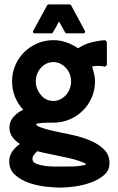

<svg xmlns="http://www.w3.org/2000/svg" viewBox="-20 -688 538 875"><path d="M223 -505Q254 -505 282.5 -495Q311 -485 336 -468Q363 -486 395 -494.5Q427 -503 459 -505L467 -497V-391L458 -384Q430 -391 400 -385Q405 -368 409 -351Q413 -334 413 -317Q413 -278 398 -243.5Q383 -209 357 -183.5Q331 -158 296.5 -143.5Q262 -129 223 -129H201Q198 -129 189 -128.5Q180 -128 170 -127.5Q160 -127 152.5 -125.5Q145 -124 145 -122Q145 -116 159.5 -110Q174 -104 192 -99Q210 -94 226.5 -90.5Q243 -87 248 -86Q276 -80 315.5 -71.5Q355 -63 391.5 -47.5Q428 -32 453.5 -7.5Q479 17 479 55Q479 89 453.5 110.5Q428 132 392.5 144.5Q357 157 319 162Q281 167 256 167Q228 167 188 162.5Q148 158 111 145Q74 132 48 108.5Q22 85 22 47Q22 22 36.5 1.5Q51 -19 71 -32Q51 -44 37 -63Q23 -82 23 -106Q23 -135 42 -156Q61 -177 86 -188Q61 -214 48 -247.5Q35 -281 35 -317Q35 -356 49.5 -390Q64 -424 89.5 -449.5Q115 -475 149.5 -490Q184 -505 223 -505ZM223 -405Q205 -405 190.5 -397.5Q176 -390 165.5 -378Q155 -366 149 -350Q143 -334 143 -317Q143 -300 149 -284.5Q155 -269 165.5 -256Q176 -243 190.5 -235.5Q205 -228 223 -228Q241 -228 255.5 -235.5Q270 -243 281 -255.5Q292 -268 298 -284Q304 -300 304 -317Q304 -334 298 -350Q292 -366 281 -378Q270 -390 255.5 -397.5Q241 -405 223 -405ZM371 60Q371 58 367 56Q363 54 361 53Q326 39 285.5 30.5Q245 22 207 14Q193 11 178.5 8Q164 5 150 1Q142 8 135 17Q128 26 128 37Q128 51 145 58Q162 65 184 68Q206 71 227.5 71Q249 71 258 71H266Q289 71 313.5 70.5Q338 70 361 65Q363 65 367 64Q371 63 371 60ZM367 -547Q369 -543 367 -539.5Q365 -536 360 -536H284Q279 -536 277 -540L249 -590Q242 -576 235.5 -565Q229 -554 221 -540Q219 -536 214 -536H138Q133 -536 131 -539.5Q129 -543 131 -547L195 -664Q197 -668 202 -668H297Q302 -668 304 -664Z"/></svg>

Font: RonaldsonGothic
Style: Regular
Weight: 400
Designer: Mr. Robertson for MacKellar, Smiths & Jordan Co. Philadelphia
Foundry: CAT-Fonts Peter Wiegel
Version: Version 1.000